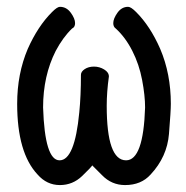

<svg xmlns="http://www.w3.org/2000/svg" viewBox="-20 -513 540 557"><path d="M342.8 23.9Q303.7 23.9 275.9 -4.9L247.6 -33.2Q245.6 -28.8 218.3 -2.4Q190.9 23.9 153.8 23.9Q115.7 23.9 88.9 -6.8Q29.8 -69.8 29.8 -211.9Q29.8 -298.8 60.5 -371.1Q89.8 -437 130.9 -478Q146 -493.2 153.8 -493.2Q172.9 -493.2 185.3 -476.1Q197.8 -459 197.8 -445.8Q197.8 -434.1 189 -430.2Q162.6 -404.8 141.6 -365.2Q105 -293 105 -201.2Q109.9 -47.9 152.8 -47.9Q196.8 -47.9 210 -187Q214.8 -234.9 214.8 -295.9Q214.8 -305.2 225.8 -312.5Q236.8 -319.8 252.7 -319.8Q268.6 -319.8 282.2 -311.5Q295.9 -303.2 295.9 -291Q289.6 -246.1 289.6 -206.1Q289.6 -47.9 345.7 -47.9Q396 -47.9 400.9 -201.2Q400.9 -235.8 392.3 -281Q383.8 -326.2 363.8 -365.5Q343.8 -404.8 315.9 -430.2Q308.6 -435.1 308.6 -445.8Q308.6 -459 320.8 -476.1Q333 -493.2 351.6 -493.2Q359.9 -493.2 375 -478Q416 -437 444.8 -371.1Q475.6 -298.8 475.6 -211.9Q475.6 -190.9 470.2 -124.5Q464.8 -58.1 417 -6.8Q389.6 23.9 342.8 23.9Z"/></svg>

Font: LXGW WenKai Mono Screen
Style: Regular
Weight: 400
Monospace: yes
Designer: LXGW / Fontworks Inc.
Foundry: LXGW / Fontworks Inc.
Version: Version 1.330;April 28,2024